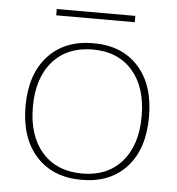

<svg xmlns="http://www.w3.org/2000/svg" viewBox="-48 -673 673 728"><g transform="rotate(5 288.0 -308.5)"><path d="M523 -250Q523 -128 460.5 -59Q398 10 289 10Q179 10 116 -59.5Q53 -129 53 -250Q53 -371 116 -440.5Q179 -510 289 -510Q398 -510 460.5 -441Q523 -372 523 -250ZM81 -250Q81 -140 136.5 -77Q192 -14 289 -14Q385 -14 440 -77Q495 -140 495 -250Q495 -360 440 -423Q385 -486 289 -486Q192 -486 136.5 -423Q81 -360 81 -250ZM438 -603H139V-627H438Z"/></g></svg>

Font: Work Sans ExtraLight
Style: Regular
Weight: 280
Designer: Wei Huang
Foundry: Wei Huang
Version: Version 1.500